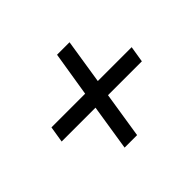

<svg xmlns="http://www.w3.org/2000/svg" viewBox="-113 -697 826 826"><g transform="rotate(-45 300.0 -284.0)"><path d="M230 -40 263 -250H57L69 -324H274L307 -528H383L351 -324H557L545 -250H339L306 -40Z"/></g></svg>

Font: Nunito Sans 12pt SemiBold
Style: Italic
Weight: 600
Italic angle: -9°
Designer: Vernon Adams
Foundry: Vernon Adams
Version: Version 3.101;gftools[0.9.27]